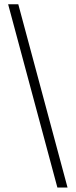

<svg xmlns="http://www.w3.org/2000/svg" viewBox="-20 -760 351 887"><path d="M17.6 -740.2H64.5L292 106.4H245.1Z"/></svg>

Font: Pretendard GOV ExtraLight
Style: Regular
Weight: 200
Designer: Base glyphs from Inter by Rasmus Andersson; Hangeul glyphs from Noto Sans CJK(Source Han Sans) by Jang Soo-young and Kan
Foundry: Kil Hyung-jin
Version: Version 1.309